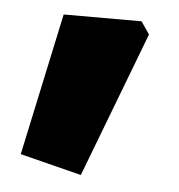

<svg xmlns="http://www.w3.org/2000/svg" viewBox="-35 -195 357 383"><g transform="rotate(5 143.5 -3.0)"><path d="M17 124 78 -161H234L251 -136L140 155Z"/></g></svg>

Font: Oxanium ExtraBold
Style: Regular
Weight: 800
Designer: Severin Meyer
Version: Version 2.000